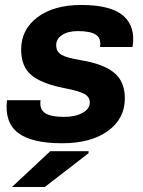

<svg xmlns="http://www.w3.org/2000/svg" viewBox="-20 -562 575 772"><path d="M307 -542Q426 -542 476 -498.5Q526 -455 513 -373H382Q388 -408 365.5 -422.5Q343 -437 293 -437Q254 -437 230 -421.5Q206 -406 206 -380Q206 -354 227.5 -341.5Q249 -329 305 -320Q396 -305 439 -269.5Q482 -234 482 -167Q482 -85 414 -35.5Q346 14 229 14Q108 14 53 -27.5Q-2 -69 8 -159H143Q138 -123 161 -107.5Q184 -92 238 -92Q282 -92 311.5 -108Q341 -124 341 -150Q341 -173 318 -185Q295 -197 237 -208Q146 -226 105.5 -260.5Q65 -295 65 -363Q65 -443 130.5 -492.5Q196 -542 307 -542ZM28 190 182 46H336V54L160 190Z"/></svg>

Font: Nacelle Bold
Style: Italic
Weight: 700
Italic angle: -12°
Designer: Sora Sagano
Foundry: Sora Sagano
Version: Version 1.000;FEAKit 1.0